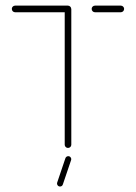

<svg xmlns="http://www.w3.org/2000/svg" viewBox="-20 -539 495 699"><path d="M239.6 -507V-12.2Q239.6 -7.4 236.1 -3.9Q232.6 -0.4 227.4 -0.4Q222.6 -0.4 219.1 -3.9Q215.6 -7.4 215.6 -12.2V-507ZM23 -506.7Q23 -511.5 26.5 -515Q30 -518.5 34.8 -518.5H227.4Q232.2 -518.5 235.7 -515Q239.3 -511.5 239.3 -506.7Q239.3 -501.5 235.7 -498Q232.2 -494.4 227.4 -494.4H34.8Q30 -494.4 26.5 -498Q23 -501.5 23 -506.7ZM313.7 -506.7Q313.7 -511.5 317.2 -515Q320.7 -518.5 325.6 -518.5H420Q424.8 -518.5 428.3 -515Q431.9 -511.5 431.9 -506.7Q431.9 -501.5 428.3 -498Q424.8 -494.4 420 -494.4H325.6Q320.7 -494.4 317.2 -498Q313.7 -501.5 313.7 -506.7ZM188.1 125.9 218.1 37Q219.3 33.7 222 31.7Q224.8 29.6 228.5 29.6Q234.1 29.6 237.2 34.1Q240.4 38.5 238.9 43.7L208.9 132.2Q207.8 135.9 205 138Q202.2 140 198.5 140Q193 140 189.8 135.6Q186.7 131.1 188.1 125.9Z"/></svg>

Font: 26F Galaxy Sans Thin
Style: Regular
Weight: 100
Designer: C₂₉H₂₅N₃O₅
Version: Version 1.100